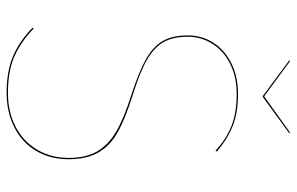

<svg xmlns="http://www.w3.org/2000/svg" viewBox="-178 -709 896 580"><g transform="rotate(90 270.0 -419.0)"><path d="M438 -626 435 -622Q401 -654 361 -670Q321 -686 264 -686Q213 -686 173.5 -666.5Q134 -647 112.5 -613Q91 -579 91 -538Q91 -493 107.5 -464.5Q124 -436 161.5 -414.5Q199 -393 270 -371Q340 -349 380.5 -326Q421 -303 441 -267.5Q461 -232 461 -178Q461 -123 436 -80.5Q411 -38 365 -14.5Q319 9 260 9Q195 9 149.5 -10.5Q104 -30 64 -69L66 -73Q106 -34 150.5 -14.5Q195 5 260 5Q318 5 362.5 -18Q407 -41 432 -83Q457 -125 457 -178Q457 -231 437 -265Q417 -299 377.5 -322Q338 -345 269 -367Q198 -390 159.5 -411.5Q121 -433 104 -462.5Q87 -492 87 -538Q87 -581 109 -615.5Q131 -650 171.5 -670Q212 -690 264 -690Q322 -690 362 -673.5Q402 -657 438 -626ZM383 -845 273 -765H270L162 -845L165 -847L271 -769L380 -847Z"/></g></svg>

Font: FiraGO Four
Style: Regular
Weight: 100
Designer: bBox Type
Foundry: bBox Type GmbH
Version: Version 1.001